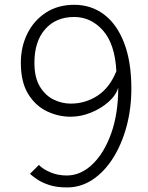

<svg xmlns="http://www.w3.org/2000/svg" viewBox="-20 -790 634 820"><path d="M297 -769.5Q369.5 -769.5 424.5 -728Q479.5 -686.5 510.2 -606.5Q541 -526.5 541 -411.5Q541 -326.5 520.5 -250.2Q500 -174 463 -115.2Q426 -56.5 375.8 -23Q325.5 10.5 266 10.5Q221.5 10.5 190.5 0.2Q159.5 -10 139.5 -23.5Q119.5 -37 108 -47.5L146 -85.5Q164 -67 195.8 -53.8Q227.5 -40.5 265 -40.5Q324.5 -40.5 374.5 -88Q424.5 -135.5 454.8 -220Q485 -304.5 485 -416Q475.5 -383 443.2 -354.5Q411 -326 368 -308.8Q325 -291.5 282 -291.5Q228.5 -291.5 179.8 -315Q131 -338.5 100 -389.2Q69 -440 69 -521.5Q69 -590.5 97 -646.8Q125 -703 176.2 -736.2Q227.5 -769.5 297 -769.5ZM297 -717.5Q219 -717.5 173 -665.5Q127 -613.5 127 -521.5Q127 -459.5 149.8 -421.2Q172.5 -383 208 -365.2Q243.5 -347.5 282 -347.5Q345 -347.5 396.8 -381.5Q448.5 -415.5 477 -486Q471 -602 419.8 -659.8Q368.5 -717.5 297 -717.5Z"/></svg>

Font: Junction Light
Style: Regular
Weight: 300
Designer: Caroline Hadilaksono
Foundry: Caroline Hadilaksono, Tyler Finck, The League of Moveable Type
Version: Version 2.000; ttfautohint (v1.8.3)